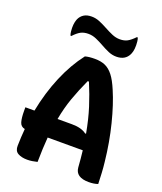

<svg xmlns="http://www.w3.org/2000/svg" viewBox="-170 -1054 989 1172"><g transform="rotate(20 325.0 -468.0)"><path d="M213 1Q197 5 180.5 7.5Q164 10 148 10Q111 10 87.5 -3.5Q64 -17 65 -51Q66 -106 71 -161Q44 -166 36.5 -192.5Q29 -219 29 -264V-287H88Q112 -410 157 -516.5Q202 -623 264 -703Q288 -710 327 -710Q367 -710 395 -697.5Q423 -685 446.5 -655Q470 -625 493 -570Q528 -489 556.5 -376Q585 -263 598 -140Q602 -106 604 -70Q606 -34 607 1Q582 10 548 10Q463 10 458 -52Q454 -109 448 -160H220Q214 -88 213 1ZM332 -287Q394 -287 427 -261L432 -263Q416 -351 393 -423.5Q370 -496 340 -567H332Q299 -495 275.5 -429Q252 -363 238 -287ZM428 -874Q457 -874 477 -885Q497 -896 522 -922H528Q532 -912 533.5 -898.5Q535 -885 535 -874Q535 -849 531.5 -835.5Q528 -822 524 -813Q502 -767 444 -767Q417 -767 391.5 -778Q366 -789 340.5 -803.5Q315 -818 289.5 -829Q264 -840 238 -840Q209 -840 188.5 -829Q168 -818 144 -792H138Q134 -803 132.5 -816.5Q131 -830 131 -840Q131 -862 134 -875.5Q137 -889 141 -899Q151 -921 170.5 -933.5Q190 -946 221 -946Q248 -946 274 -935Q300 -924 325.5 -910Q351 -896 376.5 -885Q402 -874 428 -874Z"/></g></svg>

Font: Recursive Sn Csl St
Style: Bold
Weight: 700
Version: Version 1.079;hotconv 1.0.112;makeotfexe 2.5.65598; ttfautoh